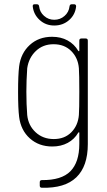

<svg xmlns="http://www.w3.org/2000/svg" viewBox="-20 -683 503 903"><path d="M363 -502H383Q393 -502 393 -492V-5Q393 99 339 151Q285 203 177 200Q167 200 167 190V174Q167 164 177 164Q269 165 311 122.5Q353 80 353 -6V-58Q353 -61 351.5 -61Q350 -61 348 -59Q330 -28 298.5 -11Q267 6 226 6Q163 6 120.5 -32Q78 -70 70 -133Q65 -173 65 -250Q65 -330 70 -371Q78 -433 120 -471.5Q162 -510 225 -510Q266 -510 297.5 -493Q329 -476 348 -444Q350 -442 351.5 -442Q353 -442 353 -445V-492Q353 -502 363 -502ZM353 -248V-254Q353 -333 351 -362Q347 -411 315 -443Q283 -475 232 -475Q182 -475 148.5 -443Q115 -411 108 -362Q104 -304 104 -252Q104 -192 108 -142Q113 -93 147.5 -61Q182 -29 233 -29Q284 -29 315.5 -61Q347 -93 351 -142Q353 -169 353 -248ZM134 -653V-655Q134 -663 143 -663H153Q163 -663 164 -653Q167 -626 187.5 -608Q208 -590 235 -590Q263 -590 283.5 -608Q304 -626 307 -653Q308 -663 318 -663H328Q338 -663 338 -653Q334 -614 305 -588.5Q276 -563 235 -563Q195 -563 166.5 -589Q138 -615 134 -653Z"/></svg>

Font: Barlow Semi Condensed ExLight
Style: Regular
Weight: 275
Width: 4
Designer: Jeremy Tribby
Foundry: Tribby Type
Version: Version 1.408